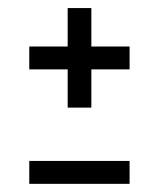

<svg xmlns="http://www.w3.org/2000/svg" viewBox="-20 -451 383 471"><path d="M204.1 -187H146V-280.8H51.8V-336.9H146V-431.2H204.1V-336.9H297.9V-280.8H204.1ZM297.9 0H51.8V-56.2H297.9Z"/></svg>

Font: VL Oswald
Style: Light
Weight: 300
Designer: vernon adams
Foundry: vernon adams
Version: Version ; ttfautohint (v0.92.18-e454-dirty) -l 8 -r 50 -G 20